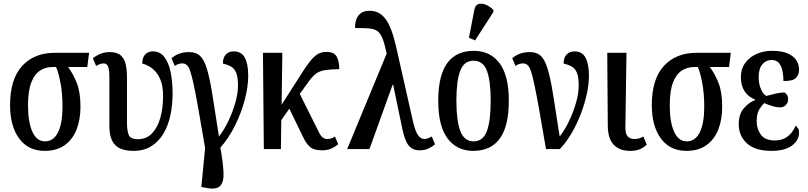

<svg xmlns="http://www.w3.org/2000/svg" viewBox="-20 -830 4499 1069"><path d="M229 10Q137 10 86.5 -59Q36 -128 36 -245Q36 -389 103 -462.5Q170 -536 285 -536H476L466 -457H359Q388 -418 408 -367Q428 -316 428 -236Q428 -165 406.5 -109.5Q385 -54 340.5 -22Q296 10 229 10ZM231 -43Q278 -43 303 -93Q328 -143 328 -236Q328 -312 316 -372.5Q304 -433 292 -457H274Q234 -457 203 -437Q172 -417 154 -370.5Q136 -324 136 -243Q136 -151 160 -97Q184 -43 231 -43Z M723 10Q653 10 621 -23Q589 -56 589 -129V-400Q589 -443 581.5 -460Q574 -477 558 -477Q549 -477 539 -474Q529 -471 515 -463L497 -506Q518 -522 541 -531Q564 -540 590 -540Q632 -540 652.5 -521.5Q673 -503 680 -471Q687 -439 687 -397V-145Q687 -104 696.5 -79.5Q706 -55 748 -55Q795 -55 826 -87Q857 -119 872.5 -173.5Q888 -228 888 -297Q888 -355 870.5 -392.5Q853 -430 826 -450Q799 -470 772 -476Q772 -509 788 -526.5Q804 -544 831 -544Q871 -544 895.5 -512Q920 -480 930.5 -426.5Q941 -373 941 -309Q941 -249 929.5 -192Q918 -135 892 -89.5Q866 -44 824 -17Q782 10 723 10Z M1122 215 1101 211 1122 -6Q1100 -135 1085 -220Q1070 -305 1059 -356.5Q1048 -408 1039 -434Q1030 -460 1019.5 -468.5Q1009 -477 995 -477Q973 -477 953 -463L935 -506Q975 -540 1033 -540Q1071 -540 1093.5 -519.5Q1116 -499 1132 -447Q1148 -395 1162.5 -303.5Q1177 -212 1199 -70Q1227 -105 1251 -155Q1275 -205 1290 -257.5Q1305 -310 1305 -353Q1305 -399 1295.5 -423.5Q1286 -448 1267 -459Q1248 -470 1221 -476Q1221 -510 1238 -527Q1255 -544 1281 -544Q1324 -544 1343 -509Q1362 -474 1362 -409Q1362 -347 1342.5 -273.5Q1323 -200 1288 -130Q1253 -60 1207 -8Q1222 77 1224.5 131Q1227 185 1204.5 206.5Q1182 228 1122 215Z M1449 0 1444 -536H1552L1548 -247L1656 -416Q1683 -459 1704.5 -486.5Q1726 -514 1747 -527.5Q1768 -541 1797 -541Q1840 -541 1854.5 -515Q1869 -489 1869 -445Q1818 -444 1789 -439.5Q1760 -435 1739 -419.5Q1718 -404 1693 -368L1649 -307L1756 -93Q1767 -71 1778 -63.5Q1789 -56 1804 -56Q1825 -56 1845 -70L1863 -27Q1850 -15 1827.5 -4Q1805 7 1773 7Q1728 7 1706.5 -11.5Q1685 -30 1668 -66L1591 -225L1546 -161L1544 0Z M1913 0 2133 -532Q2121 -588 2109 -617.5Q2097 -647 2079 -658.5Q2061 -670 2032 -672Q2003 -674 1957 -674Q1956 -696 1962.5 -718Q1969 -740 1987 -755Q2005 -770 2038 -770Q2092 -770 2126 -725Q2160 -680 2184 -576L2280 -151Q2293 -96 2308.5 -76Q2324 -56 2342 -56Q2360 -56 2384 -70L2402 -27Q2387 -13 2365.5 -3Q2344 7 2316 7Q2278 7 2256 -19Q2234 -45 2220 -113L2169 -358H2166L2037 0Z M2615 10Q2524 10 2472 -59Q2420 -128 2420 -269Q2420 -410 2470 -478.5Q2520 -547 2618 -547Q2709 -547 2761 -478.5Q2813 -410 2813 -269Q2813 -128 2763 -59Q2713 10 2615 10ZM2617 -43Q2670 -43 2691 -100.5Q2712 -158 2712 -269Q2712 -380 2691 -436Q2670 -492 2616 -492Q2564 -492 2542.5 -436Q2521 -380 2521 -269Q2521 -158 2543 -100.5Q2565 -43 2617 -43ZM2625 -605 2591 -620 2621 -775Q2626 -802 2644.5 -807.5Q2663 -813 2685.5 -803.5Q2708 -794 2727 -775V-763Z M3020 0Q2998 -130 2982.5 -216.5Q2967 -303 2956 -355.5Q2945 -408 2936 -434Q2927 -460 2916.5 -468.5Q2906 -477 2892 -477Q2870 -477 2850 -463L2832 -506Q2872 -540 2930 -540Q2968 -540 2990.5 -519.5Q3013 -499 3029 -447Q3045 -395 3059.5 -303.5Q3074 -212 3096 -70Q3124 -105 3148 -155Q3172 -205 3187 -257.5Q3202 -310 3202 -353Q3202 -399 3192.5 -423.5Q3183 -448 3164 -459Q3145 -470 3118 -476Q3118 -510 3135 -527Q3152 -544 3178 -544Q3221 -544 3240 -509Q3259 -474 3259 -409Q3259 -361 3247 -306Q3235 -251 3213.5 -195Q3192 -139 3162.5 -88.5Q3133 -38 3097 0Z M3489 10Q3430 10 3397.5 -23.5Q3365 -57 3364 -129L3361 -536H3468L3462 -126Q3461 -86 3474.5 -71Q3488 -56 3511 -56Q3527 -56 3538.5 -59.5Q3550 -63 3562 -70L3581 -25Q3564 -8 3542 1Q3520 10 3489 10Z M3802 10Q3710 10 3659.5 -59Q3609 -128 3609 -245Q3609 -389 3676 -462.5Q3743 -536 3858 -536H4049L4039 -457H3932Q3961 -418 3981 -367Q4001 -316 4001 -236Q4001 -165 3979.5 -109.5Q3958 -54 3913.5 -22Q3869 10 3802 10ZM3804 -43Q3851 -43 3876 -93Q3901 -143 3901 -236Q3901 -312 3889 -372.5Q3877 -433 3865 -457H3847Q3807 -457 3776 -437Q3745 -417 3727 -370.5Q3709 -324 3709 -243Q3709 -151 3733 -97Q3757 -43 3804 -43Z M4275 10Q4184 10 4138.5 -32Q4093 -74 4093 -138Q4093 -193 4120 -225.5Q4147 -258 4184 -273V-276Q4147 -290 4126 -321.5Q4105 -353 4105 -399Q4105 -447 4129.5 -480Q4154 -513 4193 -530Q4232 -547 4278 -547Q4335 -547 4368 -531.5Q4401 -516 4415 -492.5Q4429 -469 4429 -442Q4429 -414 4411.5 -396Q4394 -378 4342 -379Q4342 -409 4336.5 -435.5Q4331 -462 4317 -479Q4303 -496 4276 -496Q4245 -496 4224.5 -472Q4204 -448 4204 -400Q4204 -361 4218 -331Q4232 -301 4248 -296Q4274 -303 4299 -309Q4324 -315 4348 -315Q4354 -312 4361 -302.5Q4368 -293 4368 -276Q4368 -259 4355.5 -245.5Q4343 -232 4322 -232Q4291 -232 4235 -256Q4225 -247 4209 -223.5Q4193 -200 4193 -153Q4193 -113 4216 -80.5Q4239 -48 4295 -48Q4374 -48 4410 -130Q4417 -125 4423 -116Q4429 -107 4429 -92Q4429 -49 4389.5 -19.5Q4350 10 4275 10Z"/></svg>

Font: Noto Serif ExtraCondensed Medium
Style: Regular
Weight: 500
Width: 2
Designer: Monotype Design Team
Foundry: Monotype Imaging Inc.
Version: Version 2.015